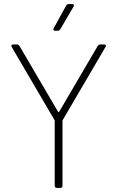

<svg xmlns="http://www.w3.org/2000/svg" viewBox="-20 -917 581 937"><path d="M249 -767H262C267 -767 271 -770 274 -774L339 -885C343 -892 340 -897 332 -897H315C310 -897 305 -895 303 -890L242 -779C238 -772 241 -767 249 -767ZM257 0H275C281 0 285 -4 285 -10V-326C285 -328 285 -330 286 -331L495 -688C499 -695 496 -700 488 -700H469C464 -700 460 -697 457 -693L269 -372C268 -370 264 -370 263 -372L75 -693C72 -697 68 -700 63 -700H44C36 -700 33 -695 37 -688L246 -331C247 -330 247 -328 247 -326V-10C247 -4 251 0 257 0Z"/></svg>

Font: Barlow ExtraLight
Style: Regular
Weight: 275
Designer: Jeremy Tribby
Foundry: Tribby Type
Version: Version 1.422;hotconv 1.0.109;makeotfexe 2.5.65596